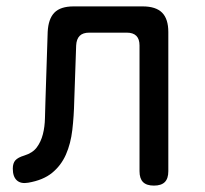

<svg xmlns="http://www.w3.org/2000/svg" viewBox="-20 -570 640 600"><path d="M129 -470Q131 -511 150 -530.5Q169 -550 210 -550H426Q467 -550 486.5 -530.5Q506 -511 506 -470V-35Q506 -12 495 -1Q484 10 461 10Q438 10 427 -1Q416 -12 416 -35V-428Q416 -448 406 -458Q396 -468 376 -468H259Q239 -468 229 -458Q219 -448 218 -428L212 -254Q211 -207 206 -164Q201 -121 186 -87Q171 -53 143 -30Q115 -7 68 1Q45 5 32.5 -6.5Q20 -18 20 -43Q20 -60 28 -69Q36 -78 56 -84Q82 -92 95 -109.5Q108 -127 114 -150.5Q120 -174 120.5 -201Q121 -228 122 -254Z"/></svg>

Font: Maple Mono Normal
Style: Regular
Weight: 400
Monospace: yes
Designer: subframe7536
Version: Version 7.000